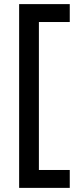

<svg xmlns="http://www.w3.org/2000/svg" viewBox="-20 -727 365 933"><path d="M319 186H73V-707H319V-620H169V99H319Z"/></svg>

Font: Hind Colombo Medium
Style: Regular
Weight: 500
Designer: Jyotish Sonowal, Aditi Pimprikar
Foundry: Indian Type Foundry
Version: Version 1.000;PS 1.0;hotconv 1.0.86;makeotf.lib2.5.63406; tt